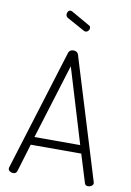

<svg xmlns="http://www.w3.org/2000/svg" viewBox="-102 -1016 734 1078"><g transform="rotate(10 265.0 -477.0)"><path d="M23 -22Q23 -26 24 -28L238 -719Q241 -728 248.5 -732.5Q256 -737 266 -737Q276 -737 283.5 -732.5Q291 -728 294 -719L506 -28L507 -22Q507 -13 498 -6.5Q489 0 478 0Q462 0 458 -15L409 -174H121L73 -15Q68 0 51 0Q40 0 31.5 -6Q23 -12 23 -22ZM266 -647 134 -220H395ZM192 -931Q192 -940 197.5 -947Q203 -954 212 -954Q216 -953 219 -952L326 -891Q335 -887 335 -876Q335 -867 328.5 -860Q322 -853 313 -853Q309 -853 303 -856L203 -911Q192 -918 192 -931Z"/></g></svg>

Font: Dosis
Style: Regular
Weight: 400
Designer: Edgar Tolentino, Pablo Impallari, Igino Marini
Foundry: Edgar Tolentino, Pablo Impallari, Igino Marini
Version: Version 1.007;Glyphs 3.1.1 (3134)